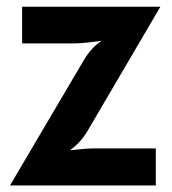

<svg xmlns="http://www.w3.org/2000/svg" viewBox="-20 -566 524 586"><path d="M10.5 0 236.5 -383.5Q260 -422.5 290.5 -441.5Q268 -438.5 245.8 -436Q223.5 -433.5 204.5 -433.5H47.5V-545.5H469.5L249 -169.5Q237 -148.5 223 -133.5Q209 -118.5 193.5 -107.5Q213 -109.5 232 -111.2Q251 -113 266 -113H455.5V0Z"/></svg>

Font: Spline Sans SemiBold
Style: Regular
Weight: 600
Designer: Eben Sorkin, Mirko Velimirovic
Foundry: Sorkin Type
Version: Version 1.000; ttfautohint (v1.8.3)